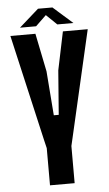

<svg xmlns="http://www.w3.org/2000/svg" viewBox="-61 -970 575 1009"><g transform="rotate(-5 226.0 -465.0)"><path d="M161 0V-196L151 -238L22 -800H154L195 -598L213 -365H239L257 -598L299 -800H430L301 -239L291 -196V0ZM76 -839 179 -930H255L358 -839H273L217 -893L161 -839Z"/></g></svg>

Font: Big Shoulders Display ExtraBold
Style: Regular
Weight: 800
Designer: Patric King
Foundry: XO Type Co
Version: Version 1.000; ttfautohint (v1.8.2)